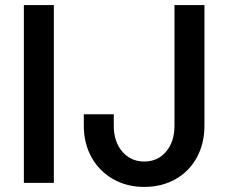

<svg xmlns="http://www.w3.org/2000/svg" viewBox="-20 -720 894 756"><path d="M192 -700V0H74V-700ZM428 -270V-225Q428 -162 461.5 -123Q495 -84 548 -84Q601 -84 634 -123Q667 -162 667 -225V-700H785V-225Q785 -155 755 -100Q725 -45 671 -14.5Q617 16 548 16Q479 16 425 -15Q371 -46 340.5 -100.5Q310 -155 310 -225V-270Z"/></svg>

Font: MedMera Sans Semibold
Style: Regular
Weight: 600
Designer: Kasper Nordkvist
Foundry: UNCUT.wtf
Version: Version 1.300